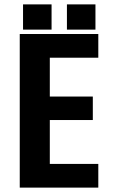

<svg xmlns="http://www.w3.org/2000/svg" viewBox="-20 -855 518 875"><path d="M70 0V-700H428V-592H207V-415H403V-308H207V-108H428V0ZM285 -720V-835H415V-720ZM85 -720V-835H215V-720Z"/></svg>

Font: Share
Style: Bold
Weight: 700
Designer: Ralph du Carrois
Version: Version 1.002